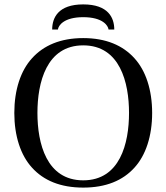

<svg xmlns="http://www.w3.org/2000/svg" viewBox="-20 -838 756 872"><path d="M217 -704H243C245 -722 270 -760 358 -760C446 -760 471 -722 473 -704H499C499 -757 472 -818 358 -818C244 -818 217 -757 217 -704ZM45 -325C45 -220 74 -133 125 -77C178 -18 255 14 358 14C461 14 538 -18 591 -77C642 -133 671 -220 671 -325C671 -430 642 -517 591 -573C538 -632 461 -665 358 -665C255 -665 178 -632 125 -573C74 -517 45 -430 45 -325ZM150 -325C150 -463 191 -632 358 -632C525 -632 566 -463 566 -325C566 -187 525 -19 358 -19C191 -19 150 -187 150 -325Z"/></svg>

Font: erewhon
Style: Regular
Weight: 400
Version: Version 1.0.0